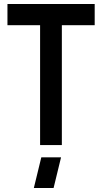

<svg xmlns="http://www.w3.org/2000/svg" viewBox="-20 -720 506 953"><path d="M148 213 185 61H283L246 213ZM179 0V-595H17V-700H450V-595H287V0Z"/></svg>

Font: Stick No Bills SemiBold
Style: Regular
Weight: 600
Designer: Kosala Senevirathne, Siva Puranthara, Lasantha Premarathna, Tharique Azeez
Foundry: mooniak
Version: Version 2.000